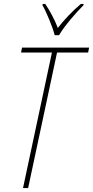

<svg xmlns="http://www.w3.org/2000/svg" viewBox="-20 -956 473 976"><path d="M258 -777H280C309 -826 365 -890 404 -929L405 -936H391C347 -899 304 -853 274 -814C258 -856 232 -904 210 -936H197L196 -929C216 -895 248 -818 258 -777ZM97 0H123L270 -689H428L433 -714H92L87 -689H244Z"/></svg>

Font: Noto Sans Condensed Thin
Style: Italic
Weight: 100
Width: 3
Italic angle: -12°
Designer: Monotype Design Team
Foundry: Monotype Imaging Inc.
Version: Version 2.013